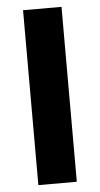

<svg xmlns="http://www.w3.org/2000/svg" viewBox="-52 -738 400 771"><g transform="rotate(-5 148.0 -352.5)"><path d="M71 0V-705H226V0Z"/></g></svg>

Font: Nunito Sans ExtraBold
Style: Regular
Weight: 800
Designer: Vernon Adams
Foundry: Vernon Adams
Version: Version 3.101; ttfautohint (v1.8.4.7-5d5b);gftools[0.9.27]